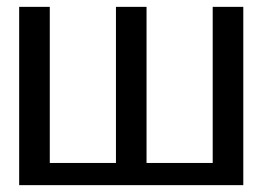

<svg xmlns="http://www.w3.org/2000/svg" viewBox="-20 -540 789 560"><path d="M35.9 0V-520H125.2V0ZM318.2 0V-520H407.4V0ZM600.4 0V-520H689.6V0ZM58.1 0V-64.7H649.4V0Z"/></svg>

Font: Murecho Thin
Style: Regular
Weight: 100
Designer: Neil Summerour
Foundry: Positype
Version: Version 1.010